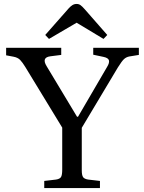

<svg xmlns="http://www.w3.org/2000/svg" viewBox="-20 -952 728 972"><path d="M204 0V-36L264 -43Q283 -46 289 -56Q295 -66 295 -94V-306L108 -613Q94 -636 82 -648.5Q70 -661 48 -665L11 -672V-710H290V-674L235 -667Q189 -661 216 -617L370 -361H375L522 -613Q535 -634 531.5 -646.5Q528 -659 504 -664L452 -675V-710H683V-674L634 -666Q619 -663 608 -653Q597 -643 577 -611L394 -305V-90Q394 -65 400.5 -55.5Q407 -46 426 -43L486 -36V0ZM228 -755 209 -775 328 -910Q337 -920 346.5 -926Q356 -932 368 -932Q379 -932 387.5 -926Q396 -920 410 -904L523 -775L504 -755L368 -837Z"/></svg>

Font: Literata 36pt
Style: Regular
Weight: 400
Designer: Latin by Veronika Burian and Jose Scaglione. Greek by Irene Vlachou. Cyrillic by Vera Evstafieva.
Foundry: TypeTogether
Version: Version 3.002